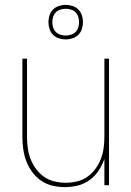

<svg xmlns="http://www.w3.org/2000/svg" viewBox="-20 -761 540 789"><path d="M247 8Q221 8 195.5 2Q170 -4 149 -18.5Q128 -33 112.5 -54Q97 -75 88 -99Q79 -123 75.5 -148.5Q72 -174 72 -200V-520H91V-200Q91 -177 94 -153.5Q97 -130 105.5 -108Q114 -86 128 -67Q142 -48 161 -34.5Q180 -21 203.5 -15.5Q227 -10 250 -10Q273 -10 296.5 -15.5Q320 -21 339 -34.5Q358 -48 372 -67Q386 -86 394.5 -108Q403 -130 406 -153.5Q409 -177 409 -200V-520H428V0H409V-108Q400 -82 385 -59.5Q370 -37 348 -21Q326 -5 299.5 1.5Q273 8 247 8ZM250 -599Q236 -599 222 -603.5Q208 -608 198 -618Q188 -628 183.5 -642Q179 -656 179 -670Q179 -684 183.5 -698Q188 -712 198 -722Q208 -732 222 -736.5Q236 -741 250 -741Q264 -741 278 -736.5Q292 -732 302 -722Q312 -712 316.5 -698Q321 -684 321 -670Q321 -656 316.5 -642Q312 -628 302 -618Q292 -608 278 -603.5Q264 -599 250 -599ZM250 -615Q261 -615 272 -618.5Q283 -622 290.5 -629.5Q298 -637 301.5 -648Q305 -659 305 -670Q305 -681 301.5 -692Q298 -703 290.5 -710.5Q283 -718 272 -721.5Q261 -725 250 -725Q239 -725 228 -721.5Q217 -718 209.5 -710.5Q202 -703 198.5 -692Q195 -681 195 -670Q195 -659 198.5 -648Q202 -637 209.5 -629.5Q217 -622 228 -618.5Q239 -615 250 -615Z"/></svg>

Font: Zed Mono Thin
Style: Regular
Weight: 100
Monospace: yes
Designer: Belleve Invis
Foundry: Belleve Invis
Version: Version 1.0.0; ttfautohint (v1.8.4)